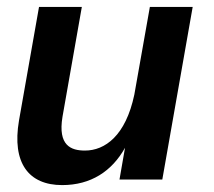

<svg xmlns="http://www.w3.org/2000/svg" viewBox="-20 -520 619 556"><path d="M160 16C243 16 304 -24 342 -92L326 0H450L538 -500H414L369 -246C344 -127 284 -84 226 -84C186 -84 147 -98 161 -182L217 -500H93L35 -171C14 -48 63 16 160 16Z"/></svg>

Font: Uncut Sans Semibold
Style: Italic
Weight: 600
Italic angle: -10°
Designer: Kasper Nordkvist
Foundry: Uncut Type
Version: Version 1.111;FEAKit 1.0